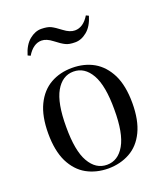

<svg xmlns="http://www.w3.org/2000/svg" viewBox="-143 -864 834 974"><g transform="rotate(-20 274.0 -377.0)"><path d="M144 -256.8Q143.6 -127.9 178.7 -67.4Q213.9 -5.9 273.9 -5.9Q334 -5.9 369.1 -67.4Q404.3 -128.9 403.8 -256.8Q404.3 -385.7 369.1 -447.3Q334 -508.8 273.9 -508.8Q213.9 -508.8 178.7 -447.3Q143.6 -385.7 144 -256.8ZM390.6 -14.6Q339.8 13.7 273.9 14.2Q208 13.7 157.2 -14.6Q106.4 -43 76.2 -103.5Q46.9 -164.1 46.9 -256.8Q46.9 -349.6 76.2 -410.2Q105.5 -470.7 157.2 -500Q208 -528.8 273.9 -528.8Q339.8 -528.8 390.6 -500Q441.4 -470.7 471.7 -410.2Q501 -349.6 501 -256.8Q501 -164.1 471.7 -103.5Q442.4 -43 390.6 -14.6ZM246.1 -758.8Q264.2 -750 295.4 -726.1Q326.7 -702.1 354 -702.1Q399.4 -702.1 431.2 -754.9L445.3 -748Q429.7 -695.3 398.4 -669.9Q367.2 -644.5 334 -645Q300.8 -645 283.2 -654.3Q264.6 -663.1 233.4 -687.5Q202.1 -711.9 175.3 -711.9Q130.9 -711.9 98.1 -658.2L84 -665Q99.6 -717.8 130.9 -743.2Q162.1 -768.6 195.3 -768.1Q228.5 -767.6 246.1 -758.8Z"/></g></svg>

Font: PlayfairDisplay-Regular
Style: Regular
Weight: 400
Designer: Claus Eggers Sørensen
Foundry: Claus Eggers Sørensen
Version: Version 1.002;PS 001.002;hotconv 1.0.70;makeotf.lib2.5.58329